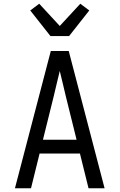

<svg xmlns="http://www.w3.org/2000/svg" viewBox="-20 -1008 640 1028"><path d="M60 0 188 -490 252 -735H348L412 -490L540 0H454L408 -186H192L146 0ZM390 -260 333 -490Q325 -525 316.5 -559.5Q308 -594 300 -628Q292 -594 283.5 -559.5Q275 -525 267 -490L210 -260ZM250 -815 142 -952 190 -988 300 -869 410 -988 458 -952 350 -815Z"/></svg>

Font: Iosevka Fixed Extended
Style: Regular
Weight: 400
Width: 7
Monospace: yes
Designer: Belleve Invis
Foundry: Belleve Invis
Version: Version 24.1.1; ttfautohint (v1.8.4)